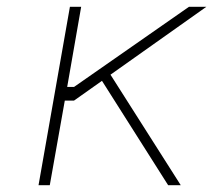

<svg xmlns="http://www.w3.org/2000/svg" viewBox="-20 -543 625 563"><path d="M93 0 185 -523H218L177 -288H197L534 -523H585L304 -324L510 0H473L279 -306L197 -248H170L126 0Z"/></svg>

Font: Tomorrow ExtraLight
Style: Italic
Weight: 275
Italic angle: -10°
Designer: Tony de Marco, Monica Rizzolli
Foundry: Just in Type
Version: Version 2.002